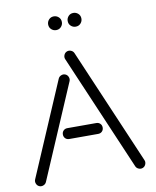

<svg xmlns="http://www.w3.org/2000/svg" viewBox="-96 -941 847 1045"><g transform="rotate(-10 327.0 -418.5)"><path d="M382 -868Q397 -868 408.5 -857.5Q420 -847 420 -830Q420 -815 409.5 -803.5Q399 -792 382 -792Q367 -792 355.5 -802.5Q344 -813 344 -830Q344 -845 354.5 -856.5Q365 -868 382 -868ZM274 -868Q289 -868 300.5 -857.5Q312 -847 312 -830Q312 -815 301.5 -803.5Q291 -792 274 -792Q259 -792 247.5 -802.5Q236 -813 236 -830Q236 -845 246.5 -856.5Q257 -868 274 -868ZM401 -256Q414 -256 422.5 -247.5Q431 -239 431 -226Q431 -213 422.5 -204.5Q414 -196 401 -196H241Q228 -196 219.5 -204.5Q211 -213 211 -226Q211 -239 219.5 -247.5Q228 -256 241 -256ZM242 -530Q247 -541 259 -545.5Q271 -550 282 -545Q293 -540 297.5 -528Q302 -516 297 -505L75 13Q70 24 58 28.5Q46 33 35 28Q24 23 19.5 11Q15 -1 20 -12ZM624 -12Q629 -1 624.5 11Q620 23 609 28Q598 33 586 28.5Q574 24 569 13L295 -627Q290 -638 294.5 -650Q299 -662 310 -667Q321 -672 333 -667.5Q345 -663 350 -652Z"/></g></svg>

Font: Beon
Style: Medium
Weight: 500
Designer: BSozoo
Foundry: BSozoo
Version: Version 001.000